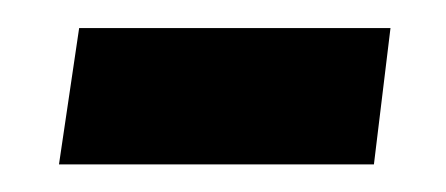

<svg xmlns="http://www.w3.org/2000/svg" viewBox="-20 -327 323 139"><path d="M250.7 -208H22.7L37.3 -306.7H262.7Z"/></svg>

Font: Timmana
Style: Regular
Weight: 400
Designer: Appaji Ambarisha Darbha
Foundry: Andhrapradesh Society for Knowledge Networks
Version: Version 1.0.4; ttfautohint (v1.2.42-39fb)